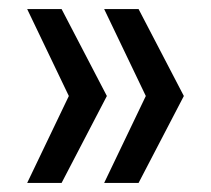

<svg xmlns="http://www.w3.org/2000/svg" viewBox="-20 -474 466 424"><path d="M216 -262 116 -70H40L132 -262L40 -454H116ZM386 -262 286 -70H210L302 -262L210 -454H286Z"/></svg>

Font: Play
Style: Regular
Weight: 400
Designer: Jonas Hecksher
Foundry: Jonas Hecksher, Playtypeª, e-types AS
Version: Version 1.002